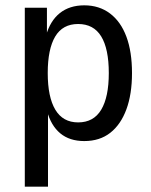

<svg xmlns="http://www.w3.org/2000/svg" viewBox="-20 -520 566 720"><path d="M73 180V-491H156V-385H152Q168 -442 204.5 -471Q241 -500 296 -500Q352 -500 392.5 -469.5Q433 -439 454 -382.5Q475 -326 475 -246Q475 -167 454 -110Q433 -53 393.5 -22Q354 9 296 9Q241 9 206 -20Q171 -49 156 -105H160V180ZM273 -61Q331 -61 359.5 -108.5Q388 -156 388 -246Q388 -337 359.5 -383.5Q331 -430 273 -430Q215 -430 187 -383Q159 -336 159 -246Q159 -156 187.5 -108.5Q216 -61 273 -61Z"/></svg>

Font: Nunito Sans 10pt Condensed Medium
Style: Regular
Weight: 500
Width: 3
Designer: Vernon Adams
Foundry: Vernon Adams
Version: Version 3.101;gftools[0.9.27]